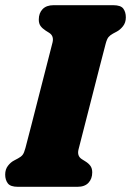

<svg xmlns="http://www.w3.org/2000/svg" viewBox="-20 -720 505 740"><path d="M282.5 -143.5Q276.5 -118.5 295.5 -106.5L309 -98Q322 -90 328.8 -80.2Q335.5 -70.5 335.5 -55.5Q335.5 -31 321 -15.5Q306.5 0 278.5 0H49Q20 0 10 -13.5Q0 -27 0 -47Q0 -67.5 10.8 -81.2Q21.5 -95 34.5 -101.5L49.5 -109.5Q61 -115.5 67 -123Q73 -130.5 78 -149.5Q88 -187.5 101.8 -241.2Q115.5 -295 130.5 -353.5Q145.5 -412 159.2 -465.5Q173 -519 182.5 -556.5Q188.5 -581.5 169.5 -593.5L156 -602Q143 -610.5 136.2 -620Q129.5 -629.5 129.5 -644.5Q129.5 -669.5 144.2 -684.8Q159 -700 186.5 -700H416Q445.5 -700 455.2 -686.8Q465 -673.5 465 -653Q465 -633 454.2 -619.2Q443.5 -605.5 430.5 -598.5L415.5 -590.5Q404.5 -584.5 398.2 -577Q392 -569.5 387 -550.5Q377 -512.5 363.2 -458.8Q349.5 -405 334.5 -346.5Q319.5 -288 305.8 -234.5Q292 -181 282.5 -143.5Z"/></svg>

Font: Fraunces 144pt SuperSoft Black
Style: Italic
Weight: 900
Italic angle: -16°
Version: Version 1.000;[b76b70a41]